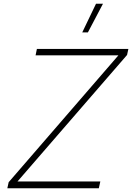

<svg xmlns="http://www.w3.org/2000/svg" viewBox="-20 -1000 702 1020"><path d="M505 0H19L26 -32L609 -706H169L176 -740H662L655 -708L73 -36H513ZM527 -980 447 -828H417L490 -980Z"/></svg>

Font: Be Vietnam Pro Variable Thin
Style: Italic
Weight: 100
Italic angle: -12°
Designer: Lam Bao, Tony Le, Vietanh Nguyen
Foundry: Yellow Type Foundry
Version: Version 1.002